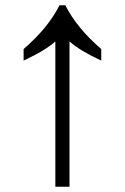

<svg xmlns="http://www.w3.org/2000/svg" viewBox="-20 -712 476 732"><path d="M191 0V-554Q152 -519 70 -481V-525Q163 -605 207 -692H229Q273 -605 366 -525V-481Q284 -519 245 -554V0Z"/></svg>

Font: korean115
Style: Regular
Weight: 400
Designer: Monotype Design Team
Foundry: Monotype Imaging Inc.
Version: Version 2.013